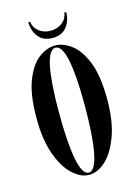

<svg xmlns="http://www.w3.org/2000/svg" viewBox="-104 -702 549 771"><g transform="rotate(-15 171.0 -316.0)"><path d="M170.5 11Q135.5 11 101.8 -20.2Q68 -51.5 46 -112.8Q24 -174 24 -263.5Q24 -361.5 46.8 -419Q69.5 -476.5 103.2 -501.5Q137 -526.5 170.5 -526.5Q204 -526.5 238 -501.5Q272 -476.5 295 -419Q318 -361.5 318 -263.5Q318 -174 295.8 -112.8Q273.5 -51.5 239.8 -20.2Q206 11 170.5 11ZM170.5 2Q197.5 2 211 -67.2Q224.5 -136.5 224.5 -263.5Q224.5 -388 211 -452.8Q197.5 -517.5 170.5 -517.5Q144 -517.5 130.5 -452.8Q117 -388 117 -263.5Q117 -136.5 130.5 -67.2Q144 2 170.5 2ZM170.5 -558Q131.5 -558 111.8 -583.5Q92 -609 92 -644.5H99.5Q102.5 -619 122.5 -603.5Q142.5 -588 170.5 -588Q198.5 -588 218.5 -603.5Q238.5 -619 242 -644.5H249.5Q249.5 -609 229.5 -583.5Q209.5 -558 170.5 -558Z"/></g></svg>

Font: Imbue 100pt Medium
Style: Regular
Weight: 500
Designer: Tyler Finck
Foundry: Etcetera Type Company
Version: Version 1.102; ttfautohint (v1.8.3)